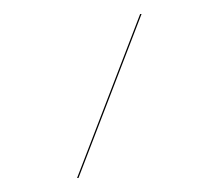

<svg xmlns="http://www.w3.org/2000/svg" viewBox="-20 -110 312 274"><path d="M92 144H90L180 -90H182Z"/></svg>

Font: FiraGO Two
Style: Regular
Weight: 100
Designer: bBox Type
Foundry: bBox Type GmbH
Version: Version 1.001